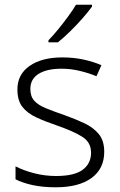

<svg xmlns="http://www.w3.org/2000/svg" viewBox="-20 -786 509 816"><path d="M423 -141Q423 -69 369 -29.5Q315 10 217 10Q161 10 118 0.5Q75 -9 46 -24V-79Q81 -61 126 -49.5Q171 -38 218 -38Q296 -38 331.5 -64.5Q367 -91 367 -137Q367 -181 330 -204.5Q293 -228 221 -253Q171 -270 133.5 -287.5Q96 -305 75 -332Q54 -359 54 -406Q54 -470 106 -506Q158 -542 245 -542Q293 -542 334.5 -533Q376 -524 411 -509L390 -462Q359 -475 320 -484.5Q281 -494 242 -494Q179 -494 144 -472Q109 -450 109 -408Q109 -376 126 -357.5Q143 -339 175 -326Q207 -313 253 -297Q301 -280 339 -262Q377 -244 400 -216Q423 -188 423 -141ZM371 -758Q356 -737 331.5 -709Q307 -681 279 -653.5Q251 -626 226 -606H186V-615Q205 -634 227 -661Q249 -688 269.5 -716Q290 -744 303 -766H371Z"/></svg>

Font: Noto Traditional Nushu Light
Style: Regular
Weight: 300
Designer: LIU Zhao
Foundry: LiuZhao Studio
Version: Version 2.003; ttfautohint (v1.8.4.7-5d5b)